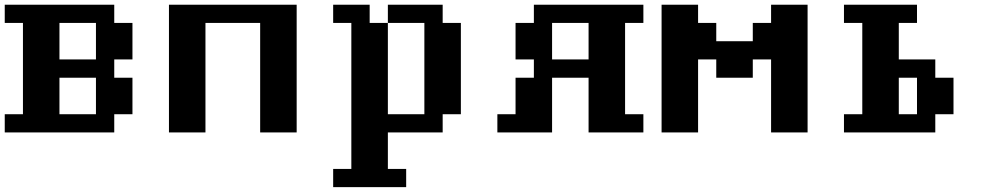

<svg xmlns="http://www.w3.org/2000/svg" viewBox="-20 -558 4191 809"><path d="M384.3 -76.7V-230.5H230.5V-76.7ZM384.3 -307.6V-461.4H230.5V-307.6ZM0 0V-76.7H76.7V-461.4H0V-538.1H461.4V-461.4H538.1V-307.6H461.4V-230.5H538.1V-76.7H461.4V0Z M691.9 0V-538.1H1230V0H1076.2V-461.4H845.7V0Z M1383.8 230.5V153.8H1460.4V-461.4H1383.8V-538.1H1537.6V-461.4H1614.3V-76.7H1768.1V-461.4H1614.3V-538.1H1845.2V-461.4H1921.9V-76.7H1845.2V0H1614.3V153.8H1691.4V230.5Z M2460 -307.6V-461.4H2306.2V-307.6ZM2075.7 0V-76.7H2152.3V-230.5H2229.5V-307.6H2152.3V-461.4H2229.5V-538.1H2690.9V-461.4H2613.8V-76.7H2690.9V0H2460V-230.5H2306.2V0Z M2767.6 0V-538.1H2921.4V-461.4H2998V-384.3H3151.9V-461.4H3229V-538.1H3382.8V0H3229V-307.6H3151.9V-230.5H2998V-307.6H2921.4V0Z M3843.8 -76.7V-230.5H3767.1V-76.7ZM3536.1 0V-76.7H3613.3V-461.4H3536.1V-538.1H3843.8V-461.4H3767.1V-307.6H3920.9V-230.5H3997.6V-76.7H3920.9V0Z"/></svg>

Font: Good Old DOS
Style: Regular
Weight: 400
Designer: Vasily Draigo
Foundry: Vasily Draigo
Version: 1.0